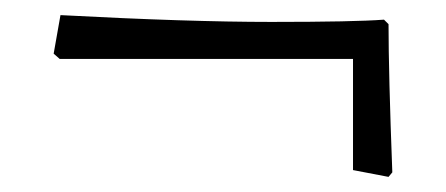

<svg xmlns="http://www.w3.org/2000/svg" viewBox="-20 -316 590 254"><path d="M447 -238H59L51 -245L60 -296Q229 -287 339 -287Q449 -287 488 -290L494 -284Q494 -220 499 -88L494 -82L447 -91Z"/></svg>

Font: Almendra SC
Style: Regular
Weight: 400
Designer: Ana Sanfelippo
Foundry: Ana Sanfelippo
Version: Version 1.002